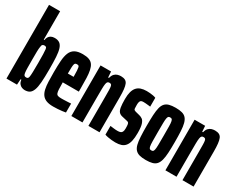

<svg xmlns="http://www.w3.org/2000/svg" viewBox="-85 -1206 2112 1676"><g transform="rotate(30 971.0 -367.5)"><path d="M216 8Q202 8 186.5 2Q171 -4 160 -18.5Q149 -33 146 -57H139L135 0H29V-743H141V-457H148Q150 -474 158 -488Q166 -502 181 -510Q196 -518 218 -518Q249 -518 268 -504.5Q287 -491 297 -460.5Q307 -430 310 -380Q313 -330 313 -256Q313 -176 309 -124.5Q305 -73 293.5 -44Q282 -15 263.5 -3.5Q245 8 216 8ZM172 -94Q181 -94 187.5 -98Q194 -102 196.5 -117.5Q199 -133 200 -165.5Q201 -198 201 -255Q201 -312 200 -344.5Q199 -377 197 -392.5Q195 -408 188.5 -412Q182 -416 173 -416Q161 -416 154 -410Q147 -404 145 -383Q142 -366 141.5 -336Q141 -306 141 -258Q141 -205 141.5 -172Q142 -139 145 -122Q148 -104 154.5 -99Q161 -94 172 -94Z M503 8Q461 8 434 -2.5Q407 -13 391.5 -34Q376 -55 369 -86.5Q362 -118 360.5 -160Q359 -202 359 -254Q359 -320 362.5 -369.5Q366 -419 379.5 -452Q393 -485 422 -501.5Q451 -518 501 -518Q540 -518 565 -508.5Q590 -499 603.5 -479Q617 -459 623.5 -428Q630 -397 631.5 -354Q633 -311 633 -254V-217H471Q471 -173 472.5 -147.5Q474 -122 479 -109.5Q484 -97 496 -93Q508 -89 530 -89Q539 -89 557 -89.5Q575 -90 595 -91Q615 -92 627 -93V-3Q613 0 592 2.5Q571 5 548 6.5Q525 8 503 8ZM529 -286V-310Q529 -346 527.5 -367.5Q526 -389 523.5 -399.5Q521 -410 515.5 -413Q510 -416 500 -416Q491 -416 485 -413Q479 -410 476 -399.5Q473 -389 472 -367Q471 -345 471 -306H549Z M683 0V-510H789L793 -452H801Q808 -480 821.5 -494Q835 -508 852 -513Q869 -518 885 -518Q911 -518 927.5 -509.5Q944 -501 952 -482Q960 -463 963.5 -431.5Q967 -400 967 -353V0H855V-284Q855 -332 854.5 -359.5Q854 -387 851 -399Q848 -411 842 -414.5Q836 -418 826 -418Q815 -418 808.5 -412Q802 -406 799 -388.5Q796 -371 795.5 -337Q795 -303 795 -246V0Z M1130 8Q1112 8 1091.5 6Q1071 4 1053 0.5Q1035 -3 1022 -8V-96Q1028 -95 1037.5 -94Q1047 -93 1057.5 -91.5Q1068 -90 1078 -89.5Q1088 -89 1096 -89Q1112 -89 1123.5 -92.5Q1135 -96 1141.5 -107.5Q1148 -119 1148 -143Q1148 -172 1145.5 -184.5Q1143 -197 1137 -201Q1131 -205 1120 -207L1068 -219Q1048 -224 1036 -237.5Q1024 -251 1019 -280.5Q1014 -310 1014 -363Q1014 -405 1022 -434.5Q1030 -464 1046 -482.5Q1062 -501 1087 -509.5Q1112 -518 1145 -518Q1161 -518 1178 -516.5Q1195 -515 1211 -512Q1227 -509 1238 -504V-415Q1229 -416 1216 -417.5Q1203 -419 1190.5 -420Q1178 -421 1168 -421Q1153 -421 1145 -417Q1137 -413 1133 -401.5Q1129 -390 1129 -371Q1129 -346 1130 -335Q1131 -324 1136 -320.5Q1141 -317 1150 -314L1193 -303Q1210 -299 1225 -288.5Q1240 -278 1249.5 -249Q1259 -220 1259 -161Q1259 -112 1251.5 -79.5Q1244 -47 1228 -27.5Q1212 -8 1188 0Q1164 8 1130 8Z M1437 8Q1398 8 1372.5 1Q1347 -6 1331 -23.5Q1315 -41 1307.5 -71Q1300 -101 1297.5 -146.5Q1295 -192 1295 -255Q1295 -319 1297.5 -364Q1300 -409 1307.5 -439Q1315 -469 1331 -486.5Q1347 -504 1373 -511Q1399 -518 1437 -518Q1475 -518 1501 -511Q1527 -504 1542.5 -486.5Q1558 -469 1566 -439Q1574 -409 1576.5 -363.5Q1579 -318 1579 -255Q1579 -191 1576.5 -146Q1574 -101 1566 -71Q1558 -41 1542.5 -23.5Q1527 -6 1501 1Q1475 8 1437 8ZM1437 -89Q1447 -89 1453 -93Q1459 -97 1462.5 -112.5Q1466 -128 1466.5 -162Q1467 -196 1467 -255Q1467 -314 1466.5 -348Q1466 -382 1462.5 -397.5Q1459 -413 1453 -417Q1447 -421 1437 -421Q1427 -421 1421 -417Q1415 -413 1411.5 -397.5Q1408 -382 1407.5 -348Q1407 -314 1407 -255Q1407 -196 1407.5 -162Q1408 -128 1411.5 -112.5Q1415 -97 1421 -93Q1427 -89 1437 -89Z M1631 0V-510H1737L1741 -452H1749Q1756 -480 1769.5 -494Q1783 -508 1800 -513Q1817 -518 1833 -518Q1859 -518 1875.5 -509.5Q1892 -501 1900 -482Q1908 -463 1911.5 -431.5Q1915 -400 1915 -353V0H1803V-284Q1803 -332 1802.5 -359.5Q1802 -387 1799 -399Q1796 -411 1790 -414.5Q1784 -418 1774 -418Q1763 -418 1756.5 -412Q1750 -406 1747 -388.5Q1744 -371 1743.5 -337Q1743 -303 1743 -246V0Z"/></g></svg>

Font: Saira UltraCondensed ExtraBold
Style: Regular
Weight: 800
Width: 1
Designer: Hector Gatti with collaboration of the Omnibus-Type team
Foundry: Omnibus-Type
Version: Version 1.101